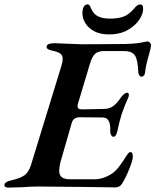

<svg xmlns="http://www.w3.org/2000/svg" viewBox="-67 -851 709 876"><path d="M-47 -7Q-47 -14 -38.5 -19.5Q-30 -25 -16 -28Q27 -38 45.5 -52Q64 -66 74 -97L213 -550Q219 -570 219 -582Q219 -599 207.5 -607Q196 -615 167 -621Q143 -626 146 -640Q148 -654 184 -654L228 -652Q303 -649 307 -649L471 -650Q544 -650 573 -656Q602 -662 607 -662Q612 -662 617 -656.5Q622 -651 622 -644Q622 -635 613 -603Q597 -548 595 -521Q594 -511 589 -506Q584 -501 578 -501Q573 -501 569 -506.5Q565 -512 564 -522Q562 -577 549 -597.5Q536 -618 498 -618H405Q381 -618 367 -605.5Q353 -593 343 -559L289 -379Q287 -374 287 -366Q287 -352 306 -352L408 -354Q432 -354 449.5 -367Q467 -380 483 -404Q490 -414 498 -421Q506 -428 513 -428Q521 -428 521 -418Q521 -411 517 -403Q502 -371 488 -330Q477 -295 468 -251Q462 -227 451 -227Q444 -227 440 -235Q436 -243 436 -252Q439 -315 402 -315L297 -316Q283 -316 273.5 -310Q264 -304 260 -289L209 -112Q203 -88 203 -73Q203 -52 215 -42.5Q227 -33 254 -33H364Q404 -33 444 -59Q461 -71 476.5 -91Q492 -111 511 -142Q513 -144 516 -148.5Q519 -153 522 -155Q525 -157 529 -157Q539 -157 539 -135Q539 -120 522 -78Q505 -36 489 -12Q479 4 459 4L319 2Q175 0 105 0Q72 0 39 3Q-7 5 -28 5Q-47 5 -47 -7ZM309 -791Q309 -809 315 -820Q321 -831 332 -831Q338 -831 341 -827Q344 -823 346.5 -817.5Q349 -812 350 -809Q361 -786 381 -776Q401 -766 435 -766Q471 -766 496 -775Q521 -784 544 -811Q553 -822 559.5 -826.5Q566 -831 574 -831Q586 -831 586 -811Q587 -791 570 -763.5Q553 -736 517.5 -715Q482 -694 430 -694Q389 -694 362 -709Q335 -724 322 -746Q309 -768 309 -791Z"/></svg>

Font: EB Garamond SemiBold
Style: Italic
Weight: 600
Italic angle: -17.2°
Designer: Georg Duffner and Octavio Pardo
Foundry: Georg Duffner
Version: Version 1.000